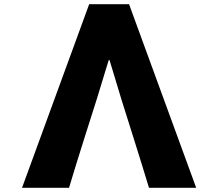

<svg xmlns="http://www.w3.org/2000/svg" viewBox="-20 -831 1040 915"><path d="M690 64H915L595 -811H405L85 64H309C338 -36 441 -358 441 -358C448 -380 481 -489 496 -538C498 -543 499 -546 500 -546C501 -546 503 -543 504 -538C519 -488 552 -378 559 -356C559 -356 661 -34 690 64Z"/></svg>

Font: LINE Seed JP App_OTF ExtraBold
Style: Regular
Weight: 800
Designer: LINE & Fontrix & Fontworks
Version: Version 1.013